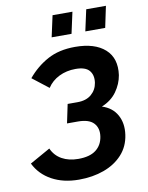

<svg xmlns="http://www.w3.org/2000/svg" viewBox="-98 -979 813 1056"><g transform="rotate(-10 308.5 -451.0)"><path d="M257 7Q170 7 106 -28Q42 -63 11 -126L125 -190Q143 -149 181.5 -127.5Q220 -106 273 -106Q337 -106 371.5 -132.5Q406 -159 413 -206Q420 -252 394 -280.5Q368 -309 306 -309H245L267 -414H322Q371 -414 400 -439Q429 -464 435 -503Q441 -545 419.5 -570.5Q398 -596 343 -596Q292 -596 250.5 -575.5Q209 -555 185 -518L95 -588Q143 -646 207 -681Q271 -716 361 -716Q471 -716 528 -665Q585 -614 572 -521Q564 -473 534 -431Q504 -389 450 -367Q507 -349 533 -302Q559 -255 550 -192Q541 -128 500.5 -83.5Q460 -39 397 -16Q334 7 257 7ZM244 -790 270 -909H381L355 -790ZM432 -790 458 -909H568L543 -790Z"/></g></svg>

Font: Raleway
Style: Bold Italic
Weight: 700
Italic angle: -12°
Designer: Matt McInerney, Pablo Impallari, Rodrigo Fuenzalida
Foundry: Matt McInerney, Pablo Impallari, Rodrigo Fuenzalida
Version: Version 4.101;RELEASE